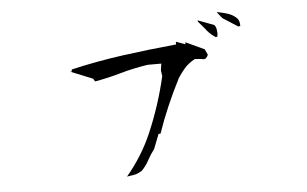

<svg xmlns="http://www.w3.org/2000/svg" viewBox="-44 -752 1088 680"><g transform="rotate(-5 500.0 -412.0)"><path d="M508.8 -276.9H512.7Q545.4 -371.6 593.8 -465.8V-466.3Q605 -483.9 619.6 -501Q634.8 -518.1 657.2 -529.8L679.7 -527.8Q685.1 -526.4 687 -526.4Q693.4 -526.4 696.3 -529.3Q701.7 -534.2 704.1 -541L694.8 -561L628.4 -591.8V-590.8V-584.5L596.7 -596.2H595.2V-586.9Q496.6 -577.6 402.8 -564.7Q309.1 -551.8 219.2 -530.8V-523.9H214.4L214.8 -522.9L292 -491.7L298.3 -481.4Q347.2 -490.2 392.3 -503.2Q437.5 -516.1 488.8 -523.9H489.3H537.1L533.7 -500L536.6 -479.5Q513.2 -377.4 472.2 -282.2Q439 -204.6 381.3 -135.7Q386.7 -137.2 392.1 -137.7Q416.5 -139.2 435.5 -151.9Q451.7 -168.9 461.4 -187.5Q471.7 -207 485.4 -224.6L505.9 -276.9ZM679.7 -660.2Q692.4 -646 700.2 -636.2Q710 -623.5 714.1 -619.4Q718.3 -615.2 721.7 -612.3Q728.5 -606.4 736.8 -601.1H742.7L744.6 -609.9Q744.6 -627.9 740.7 -636.2Q739.3 -640.1 736.3 -643.6L678.2 -665.5ZM766.6 -665.5 820.8 -630.9 827.6 -632.8Q827.1 -647.5 823.2 -654.3Q819.8 -661.1 809.1 -668.5Q799.8 -674.8 790.5 -678.2Q772.5 -684.1 752.4 -688H748.5Z"/></g></svg>

Font: Bakudai
Style: Light
Weight: 300
Version: Version 1.48